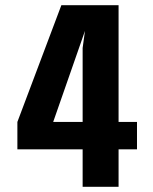

<svg xmlns="http://www.w3.org/2000/svg" viewBox="-20 -720 590 740"><path d="M298.5 0V-144.5H47V-250L216.5 -700H437V-250H508V-144.5H437V0ZM185 -250H298.5V-535L307.5 -601Z"/></svg>

Font: Trispace SemiCondensed SemiBold
Style: Regular
Weight: 600
Width: 4
Designer: Tyler Finck
Foundry: Etcetera Type Company
Version: Version 1.210; ttfautohint (v1.8.3)